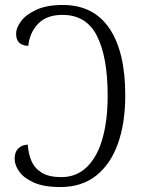

<svg xmlns="http://www.w3.org/2000/svg" viewBox="-20 -744 578 774"><path d="M224 10Q156 10 115.5 -8.5Q75 -27 57 -53Q39 -79 39 -104Q39 -131 53.5 -145.5Q68 -160 92 -161Q94 -126 106.5 -96Q119 -66 148 -48Q177 -30 227 -30Q289 -30 331 -71.5Q373 -113 393.5 -186.5Q414 -260 414 -358Q414 -514 371 -599Q328 -684 232 -684Q167 -684 133 -647.5Q99 -611 94 -559Q45 -561 45 -607Q45 -633 66 -660Q87 -687 128.5 -705.5Q170 -724 233 -724Q357 -724 421 -629.5Q485 -535 485 -360Q485 -247 455 -164Q425 -81 367 -35.5Q309 10 224 10Z"/></svg>

Font: Noto Serif SemiCondensed Light
Style: Regular
Weight: 300
Width: 4
Designer: Monotype Design Team
Foundry: Monotype Imaging Inc.
Version: Version 2.013